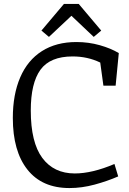

<svg xmlns="http://www.w3.org/2000/svg" viewBox="-20 -943 652 973"><path d="M45 -345Q45 -464 82.5 -551Q120 -638 192.5 -684Q265 -730 367 -730Q429 -730 485.5 -714Q542 -698 582 -674L566 -509H504L488 -626Q424 -657 348 -657Q234 -657 185 -589.5Q136 -522 136 -383Q136 -221 194.5 -142.5Q253 -64 359 -64Q447 -64 560 -112L579 -49Q524 -25 459.5 -7.5Q395 10 332 10Q193 10 119 -83.5Q45 -177 45 -345ZM455 -756 342 -863 228 -756 190 -788 304 -923H379L493 -788Z"/></svg>

Font: Enriqueta
Style: Regular
Weight: 400
Designer: Viviana Monsalve, Gustavo Ibarra
Foundry: 72Puntos
Version: Version 2.000